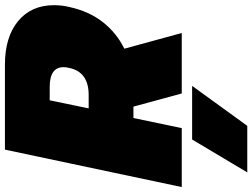

<svg xmlns="http://www.w3.org/2000/svg" viewBox="-158 -600 998 759"><g transform="rotate(-90 340.5 -220.0)"><path d="M129 -699H465Q574 -699 637 -647Q700 -595 700 -505Q700 -474 693 -445Q676 -367 633.5 -312.5Q591 -258 528 -227L590 0H351L299 -191H254L214 0H-19ZM345 -368Q436 -368 452 -445Q455 -457 455 -467Q455 -522 377 -522H324L292 -368ZM169 41H381L223 259H39Z"/></g></svg>

Font: Prompt Black
Style: Italic
Weight: 900
Italic angle: -12°
Designer: Katatrad Team
Foundry: CadsonDemak
Version: Version 1.001